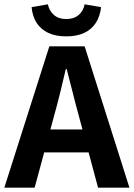

<svg xmlns="http://www.w3.org/2000/svg" viewBox="-25 -867 618 887"><path d="M-5 0 203 -653H366L573 0H428L338 -336Q324 -386 310.5 -441Q297 -496 283 -548H279Q267 -496 253.5 -441Q240 -386 226 -336L135 0ZM127 -163V-269H439V-163ZM281 -699Q232 -699 198 -715Q164 -731 144.5 -761Q125 -791 121 -834L196 -847Q203 -816 224.5 -797.5Q246 -779 281 -779Q316 -779 338 -797.5Q360 -816 366 -847L442 -834Q437 -791 417.5 -761Q398 -731 364 -715Q330 -699 281 -699Z"/></svg>

Font: Assistant ExtraLight
Style: Bold
Weight: 700
Version: Version 3.000